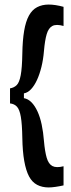

<svg xmlns="http://www.w3.org/2000/svg" viewBox="-20 -726 312 843"><path d="M24 -272V-338Q42 -341 53.5 -352.5Q65 -364 71 -396Q77 -428 78 -490Q79 -549 86 -590.5Q93 -632 107 -657.5Q121 -683 143 -694.5Q165 -706 194 -706Q208 -706 224.5 -703.5Q241 -701 259 -696V-612Q227 -621 210 -612Q193 -603 185 -576Q177 -549 173 -502Q170 -465 162 -432.5Q154 -400 142.5 -375Q131 -350 116.5 -334.5Q102 -319 85 -316V-295Q103 -292 118 -277Q133 -262 144.5 -237Q156 -212 163 -179Q170 -146 173 -107Q177 -61 185 -33.5Q193 -6 210 3Q227 12 259 4V88Q241 92 223.5 94.5Q206 97 194 97Q165 97 143 85.5Q121 74 107.5 48.5Q94 23 86.5 -19Q79 -61 78 -121Q77 -181 71.5 -213Q66 -245 54.5 -257.5Q43 -270 24 -272Z"/></svg>

Font: Bricolage Grotesque Condensed Medium
Style: Regular
Weight: 500
Width: 3
Designer: Mathieu Triay
Foundry: Atelier Triay
Version: Version 1.000;gftools[0.9.30]